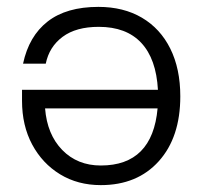

<svg xmlns="http://www.w3.org/2000/svg" viewBox="-20 -530 588 558"><path d="M504 -250Q504 -131 441.5 -61.5Q379 8 273 8Q206 8 154.5 -23.5Q103 -55 73.5 -110Q44 -165 44 -237V-269H439Q434 -359 390.5 -405.5Q347 -452 267 -452Q201 -452 162 -423Q123 -394 113 -345H47Q64 -425 118.5 -467.5Q173 -510 266 -510Q339 -510 392.5 -478.5Q446 -447 475 -388.5Q504 -330 504 -250ZM273 -49Q423 -49 438 -215H111Q117 -139 161 -94Q205 -49 273 -49Z"/></svg>

Font: Overused Grotesk Book
Style: Regular
Weight: 350
Version: Version 0.003